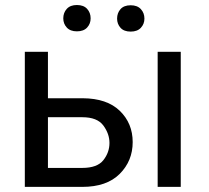

<svg xmlns="http://www.w3.org/2000/svg" viewBox="-20 -731 816 751"><path d="M499 -175.3Q499 -101.6 448.2 -50.8Q397.5 0 301.8 0H77.1V-528.3H167.5V-346.7H303.7Q398.4 -346.2 448.7 -297.4Q499 -248.5 499 -175.3ZM687 -528.3V0H596.7V-528.3ZM167.5 -74.2H301.8Q360.4 -74.2 384.3 -104.5Q408.2 -134.8 408.2 -171.9Q408.2 -207.5 384.3 -240Q360.4 -272.5 301.8 -272.5H167.5ZM227.5 -659.2Q227.5 -681.2 241.2 -696.3Q254.9 -711.4 280.8 -711.4Q307.1 -711.4 320.8 -696.3Q334.5 -681.2 334.5 -659.2Q334.5 -638.2 320.8 -623.3Q307.1 -608.4 280.8 -608.4Q254.9 -608.4 241.2 -623.3Q227.5 -638.2 227.5 -659.2ZM438 -658.2Q438 -680.2 451.4 -695.3Q464.8 -710.4 491.2 -710.4Q517.1 -710.4 531 -695.3Q544.9 -680.2 544.9 -658.2Q544.9 -637.2 531 -622.3Q517.1 -607.4 491.2 -607.4Q464.8 -607.4 451.4 -622.3Q438 -637.2 438 -658.2Z"/></svg>

Font: Roboto21382017
Style: Regular
Weight: 400
Designer: Christian Robertson
Foundry: Google
Version: Version 2.138; 2017